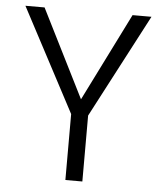

<svg xmlns="http://www.w3.org/2000/svg" viewBox="-51 -744 666 789"><g transform="rotate(5 282.0 -349.5)"><path d="M542 -699 318 -272V0H248V-272L22 -699H101L283 -336L464 -699Z"/></g></svg>

Font: Poppins-tnum Light
Style: Regular
Weight: 300
Designer: Ninad Kale (Devanagari), Jonny Pinhorn (Latin)
Foundry: Indian Type Foundry
Version: Version 4.004